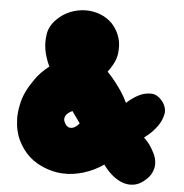

<svg xmlns="http://www.w3.org/2000/svg" viewBox="-57 -815 911 949"><g transform="rotate(5 399.0 -340.5)"><path d="M175 -467Q155 -509 148 -550Q142 -585 148 -625.5Q154 -666 188 -700Q218 -730 255 -744.5Q292 -759 329.5 -759.5Q367 -760 402.5 -746.5Q438 -733 464 -706Q492 -675 503 -637Q513 -605 508 -561.5Q503 -518 464 -467Q484 -447 502 -424Q518 -404 536 -377.5Q554 -351 568 -321Q599 -350 631 -365Q658 -378 688.5 -377.5Q719 -377 745 -345Q769 -313 762 -280.5Q755 -248 735.5 -221.5Q716 -195 695.5 -177.5Q675 -160 672 -158Q674 -156 684 -146Q694 -136 705.5 -119Q717 -102 727 -80.5Q737 -59 738 -36Q739 -13 728 11Q717 35 688 57Q668 72 649 76.5Q630 81 612 79Q594 77 578 70Q562 63 548 53Q515 30 488 -8Q442 24 389 40Q366 47 340 51Q314 55 284.5 53.5Q255 52 223.5 43Q192 34 159 16Q116 -9 87 -49Q75 -66 64 -87.5Q53 -109 46.5 -136Q40 -163 39 -195Q38 -227 46 -265Q52 -298 68 -332Q82 -361 107 -397Q132 -433 175 -467ZM308 -258Q285 -247 277.5 -235Q270 -223 271 -213Q272 -202 280 -190Q291 -175 303.5 -174.5Q316 -174 326 -180Q337 -186 349 -200Z"/></g></svg>

Font: Sniglet
Style: ExtraBold
Weight: 800
Version: Version 2.000; ttfautohint (v0.95) -l 8 -r 50 -G 200 -x 14 -